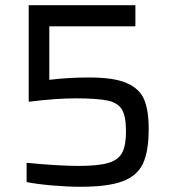

<svg xmlns="http://www.w3.org/2000/svg" viewBox="-20 -708 660 736"><path d="M281 -72Q357 -72 395.5 -83.5Q434 -95 448.5 -123Q463 -151 463 -204Q463 -262 447.5 -288Q432 -314 392.5 -322.5Q353 -331 268 -331Q196 -331 90 -318V-688H499V-607H169V-402Q241 -411 322 -411Q417 -411 466 -389.5Q515 -368 532.5 -326.5Q550 -285 550 -214Q550 -129 528.5 -82Q507 -35 451 -13.5Q395 8 288 8Q240 8 181.5 3Q123 -2 82 -10V-84Q204 -72 281 -72Z"/></svg>

Font: Source Han Sans & Saira Hybrid
Style: Regular
Weight: 400
Designer: Ryoko NISHIZUKA 西塚涼子 (kana & ideographs); Paul D. Hunt (Latin, Greek & Cyrillic); Wenlong ZHANG 张文龙 (bopomofo); Sandoll 
Foundry: Adobe Systems Incorporated
Version: Version 1.00;August 2, 2021;FontCreator 13.0.0.2675 64-bit